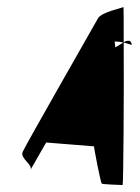

<svg xmlns="http://www.w3.org/2000/svg" viewBox="-20 -529 401 551"><path d="M45 -93C37 -74 76 -56 67 -41C70 -45 114 -124 113 -120L250 -109C249 -106 269 -4 272 -2C274 0 328 2 332 2C334 2 336 -258 335 -407C342 -405 350 -403 358 -400C357 -415 347 -414 335 -408C335 -468 335 -510 334 -509C333 -506 271 -495 261 -476C250 -456 53 -112 45 -93ZM309 -410C317 -410 325 -409 334 -407C327 -403 319 -398 311 -393ZM67 -41Z"/></svg>

Font: Arrow
Style: Ita
Weight: 400
Version: Version 0.23